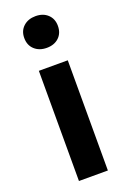

<svg xmlns="http://www.w3.org/2000/svg" viewBox="-155 -864 614 917"><g transform="rotate(-20 152.0 -405.5)"><path d="M79 0V-560H226V0ZM153 -650Q115 -650 91 -672Q67 -694 67 -731Q67 -767 91 -789Q115 -811 153 -811Q191 -811 214.5 -789Q238 -767 238 -731Q238 -694 214.5 -672Q191 -650 153 -650Z"/></g></svg>

Font: Chiron Sans HK TT
Style: Bold
Weight: 700
Designer: Ryoko NISHIZUKA 西塚涼子 (kana, bopomofo & ideographs); Paul D. Hunt (Latin, Greek & Cyrillic); Sandoll Communications 산돌커뮤니
Foundry: Adobe
Version: Version 2.022;hotconv 1.0.109;makeotfexe 2.5.65596